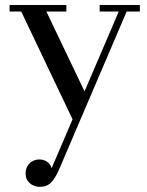

<svg xmlns="http://www.w3.org/2000/svg" viewBox="-20 -480 584 764"><path d="M164.5 -434 329 -90 280 18.5 64.5 -434H18V-460H244V-434ZM536.5 -460V-434H484L213.5 198Q200 228.5 183.5 246Q167 263.5 138.5 263.5Q126 263.5 113 258Q100 252.5 91 240.8Q82 229 82 210Q82 193.5 89.2 181Q96.5 168.5 109 161.5Q121.5 154.5 137.5 154.5Q149 154.5 158.8 158.8Q168.5 163 175.5 170.8Q182.5 178.5 185.5 189L452.5 -434H376.5V-460Z"/></svg>

Font: Bodoni Moda 9pt
Style: Regular
Weight: 400
Designer: Owen Earl
Foundry: indestructible type
Version: Version 2.005